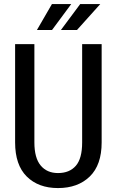

<svg xmlns="http://www.w3.org/2000/svg" viewBox="-20 -932 583 962"><path d="M489.3 -710.9V-218.3Q489.3 -105.5 429.7 -47.6Q370.1 10.3 270.5 10.3Q172.4 10.3 114 -47.6Q55.7 -105.5 55.7 -218.3V-710.9H152.3V-218.3Q152.3 -140.6 183.8 -102.8Q215.3 -64.9 270.5 -64.9Q328.1 -64.9 359.9 -101.3Q391.6 -137.7 391.6 -218.3V-710.9ZM381.8 -911.6H482.4L365.7 -781.7H285.2ZM240.2 -911.6H336.9L240.7 -781.7H165Z"/></svg>

Font: Franco
Style: Regular
Weight: 400
Designer: Google
Version: Version 1.200311; 2013